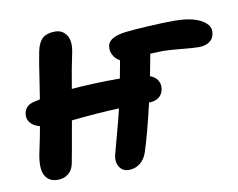

<svg xmlns="http://www.w3.org/2000/svg" viewBox="-80 -850 1188 958"><g transform="rotate(-10 514.0 -371.0)"><path d="M141.1 -12.2Q94.2 -12.2 75.4 -49.8Q56.6 -87.4 75.2 -169.9Q90.3 -239.7 99.1 -291Q63.5 -301.3 49.1 -322Q34.7 -342.8 40 -367.2Q46.4 -407.2 95.2 -417Q99.6 -418 108.6 -419.9Q117.7 -421.9 122.1 -422.9Q127.4 -455.6 135.3 -508.1Q143.1 -560.5 148.9 -596.2Q154.8 -631.8 160.2 -659.2Q169.4 -704.1 191.4 -723.6Q213.4 -743.2 254.9 -743.2Q292 -743.2 312.3 -713.4Q332.5 -683.6 321.8 -627.9Q305.7 -554.2 288.1 -446.8Q397 -456.1 533.2 -456.1Q535.6 -469.7 539.3 -489Q543 -508.3 545.4 -521.7Q547.9 -535.2 549.8 -545.9Q527.8 -556.6 515.9 -579.6Q503.9 -602.5 508.8 -627Q517.6 -670.4 607.9 -680.2Q646.5 -684.6 720.5 -688.7Q794.4 -692.9 850.1 -692.9Q939.9 -692.9 988 -665Q1036.1 -637.2 1026.9 -595.2Q1022.5 -569.8 1001.7 -555.9Q981 -542 948.2 -542Q920.9 -542 859.6 -548.1Q798.3 -554.2 767.1 -554.2Q753.9 -554.2 704.1 -551.8Q701.7 -536.6 694.3 -499.5Q687 -462.4 683.1 -441.9Q712.4 -430.2 722.9 -409.7Q733.4 -389.2 729 -367.2Q724.6 -341.8 705.8 -327.4Q687 -313 657.2 -313H655.8Q617.7 -148.9 590.8 -69.8Q580.1 -37.6 555.7 -18.3Q531.2 1 498 1Q467.8 1 451.9 -23.9Q436 -48.8 442.9 -82Q445.3 -93.3 467.5 -173.3Q489.7 -253.4 502.9 -310.1Q396 -306.2 261.2 -292Q230 -113.3 223.1 -80.1Q216.8 -47.4 194.8 -29.8Q172.9 -12.2 141.1 -12.2Z"/></g></svg>

Font: Shantell Sans Irregular
Style: Bold Italic
Weight: 700
Italic angle: -11.31°
Designer: Stephen Nixon, Anya Danilova, Shantell Martin
Foundry: Arrow Type
Version: Version 1.006;[9816181b4]